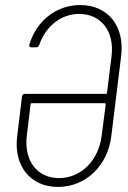

<svg xmlns="http://www.w3.org/2000/svg" viewBox="-20 -728 506 759"><path d="M297 -708C202 -708 124 -645 96 -552C94 -545 98 -541 104 -541H124C129 -541 133 -544 135 -550C160 -623 220 -673 293 -673C380 -673 433 -604 421 -506L403 -361C403 -359 401 -357 399 -357H78C72 -357 68 -353 67 -347L48 -190C33 -74 99 11 209 11C319 11 406 -73 420 -190L459 -507C473 -624 408 -708 297 -708ZM213 -24C126 -24 74 -94 86 -192L101 -316C101 -318 103 -320 105 -320H394C396 -320 398 -318 398 -316L382 -192C370 -94 301 -24 213 -24Z"/></svg>

Font: Barlow Condensed ExtraLight
Style: Italic
Weight: 275
Width: 3
Italic angle: -7°
Designer: Jeremy Tribby
Foundry: Tribby Type
Version: Version 1.422;hotconv 1.0.109;makeotfexe 2.5.65596